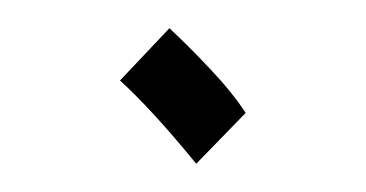

<svg xmlns="http://www.w3.org/2000/svg" viewBox="-20 -353 259 136"><path d="M65 -296 100 -333Q113 -321 129 -304Q145 -287 154 -273L119 -237Q88 -275 65 -296Z"/></svg>

Font: Noto Sans Arabic CondThin
Style: Regular
Weight: 250
Width: 3
Designer: Nadine Chahine
Foundry: Monotype Imaging Inc.
Version: Version 1.001